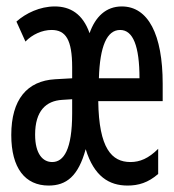

<svg xmlns="http://www.w3.org/2000/svg" viewBox="-20 -566 540 596"><path d="M131 10C186 10 223 -19 246 -103C272 -18 319 10 376 10C410 10 440 1 471 -26V-104C441 -74 414 -63 385 -63C327 -63 287 -105 285 -252H485V-306C485 -459 440 -546 358 -546C309 -546 276 -514 258 -463C237 -523 198 -546 150 -546C104 -546 60 -525 31 -499L59 -437C80 -459 111 -473 140 -473C184 -473 204 -443 204 -357V-323L151 -320C64 -315 15 -257 15 -147C15 -44 58 10 131 10ZM413 -323H287C290 -423 312 -473 353 -473C393 -473 413 -423 413 -323ZM142 -63C113 -63 89 -88 89 -148C89 -222 123 -253 173 -256L204 -258V-214C204 -102 178 -63 142 -63Z"/></svg>

Font: Noto Sans Mono ExtraCondensed
Style: Regular
Weight: 400
Width: 2
Designer: Monotype Design Team
Foundry: Monotype Imaging Inc.
Version: Version 2.014